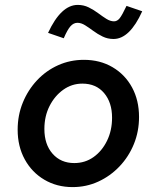

<svg xmlns="http://www.w3.org/2000/svg" viewBox="-20 -753 640 783"><path d="M276 10Q212 10 161 -20Q110 -50 81 -103Q52 -156 52 -224Q52 -283 73 -334.5Q94 -386 131 -425.5Q168 -465 217 -487Q266 -509 322 -509Q388 -509 439 -479Q490 -449 518.5 -396.5Q547 -344 547 -276Q547 -217 526 -165.5Q505 -114 467.5 -74.5Q430 -35 381 -12.5Q332 10 276 10ZM283 -88Q327 -88 361.5 -112.5Q396 -137 416.5 -179Q437 -221 437 -273Q437 -335 404.5 -373.5Q372 -412 316 -412Q273 -412 238 -387Q203 -362 182 -320.5Q161 -279 161 -227Q161 -164 194.5 -126Q228 -88 283 -88ZM240 -597 176 -619Q229 -733 297 -733Q321 -733 341.5 -723Q362 -713 380 -699.5Q398 -686 414 -676Q430 -666 445 -666Q458 -666 468 -678.5Q478 -691 496 -729L560 -707Q509 -594 443 -594Q419 -594 398.5 -604Q378 -614 360.5 -627Q343 -640 327 -650Q311 -660 296 -660Q280 -660 267.5 -646Q255 -632 240 -597Z"/></svg>

Font: Red Hat Mono Medium
Style: Italic
Weight: 500
Italic angle: -12°
Monospace: yes
Designer: Pentagram, MCKL
Foundry: Pentagram, MCKL
Version: Version 1.023; ttfautohint (v1.8.3)